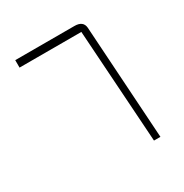

<svg xmlns="http://www.w3.org/2000/svg" viewBox="-143 -712 793 826"><g transform="rotate(-30 253.5 -299.0)"><path d="M388 0 351 -561H44V-598H338Q381 -598 384 -563L420 0Z"/></g></svg>

Font: IBM Plex Sans Arabic ExtLt
Style: Regular
Weight: 200
Designer: Mike Abbink, Paul van der Laan, Pieter van Rosmalen, Wael Morcos, Khajak Apelian
Foundry: Bold Monday
Version: Version 1.2